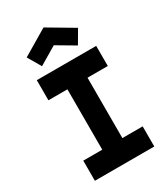

<svg xmlns="http://www.w3.org/2000/svg" viewBox="-208 -943 896 1033"><g transform="rotate(-30 239.5 -426.5)"><path d="M66 -625H435V-500H309V-125H435V0H66V-125H184V-500H66ZM240 -852 399 -758 351 -676 239 -742 128 -676 80 -758 238 -852 239 -853V-852L240 -853Z"/></g></svg>

Font: Eyechart
Style: Regular
Weight: 400
Designer: Peter Wiegel
Foundry: Peter Wiegel
Version: Version 1.000